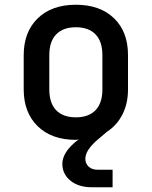

<svg xmlns="http://www.w3.org/2000/svg" viewBox="-20 -580 640 810"><path d="M368 210Q311 210 277 182Q243 154 243 111Q243 87 259 61.5Q275 36 313 7Q306 10 300 10Q198 10 139 -47.5Q80 -105 80 -203V-347Q80 -445 139 -502.5Q198 -560 300 -560Q402 -560 461 -503Q520 -446 520 -348V-203Q520 -143 496.5 -97Q473 -51 431 -24L397 5Q340 52 340 90Q340 110 354 123Q368 136 392 136H455V210ZM300 -85Q354 -85 383 -115Q412 -145 412 -203V-347Q412 -405 383 -435Q354 -465 300 -465Q246 -465 217 -435Q188 -405 188 -347V-203Q188 -145 217 -115Q246 -85 300 -85Z"/></svg>

Font: Tiny SemiBold
Style: Regular
Weight: 600
Designer: Philipp Nurullin, Konstantin Bulenkov
Foundry: JetBrains
Version: Version 2.251; ttfautohint (v1.8.4.7-5d5b)